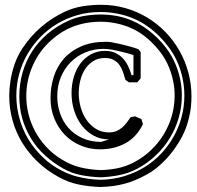

<svg xmlns="http://www.w3.org/2000/svg" viewBox="-20 -729 802 781"><path d="M422.9 -162.1Q388.2 -162.1 360.1 -177.7Q332 -193.4 312.3 -219.2Q292.5 -245.1 281.7 -279.1Q271 -313 271 -350.1Q271 -385.7 280.5 -417Q290 -448.2 307.9 -471.7Q325.7 -495.1 350.8 -508.5Q376 -522 407.2 -522Q431.6 -522 449.2 -513.7Q466.8 -505.4 479.7 -491.7Q492.7 -478 501 -460.2Q509.3 -442.4 515.1 -423.3H522.9V-504.9Q511.2 -508.8 499.3 -512.2Q487.3 -515.6 475.1 -518.1Q470.2 -519.5 461.2 -521.7Q452.1 -523.9 441.7 -525.9Q431.2 -527.8 420.9 -529.1Q410.6 -530.3 402.3 -530.3Q362.3 -530.3 327.9 -516.1Q293.5 -502 267.8 -476.3Q242.2 -450.7 227.5 -415.3Q212.9 -379.9 212.9 -336.9Q212.9 -301.3 224.4 -267.8Q235.8 -234.4 258.3 -208.7Q280.8 -183.1 314.5 -167.5Q348.1 -151.9 392.1 -151.9ZM528.8 -255.9Q535.6 -252.9 542 -250.2Q548.3 -247.6 555.2 -244.6Q556.6 -239.3 558.3 -234.4Q560.1 -229.5 561.5 -224.1Q536.6 -172.4 491.2 -147Q445.8 -121.6 385.7 -121.6Q344.7 -121.6 308.1 -137Q271.5 -152.3 244.4 -179.9Q217.3 -207.5 201.4 -245.8Q185.5 -284.2 185.5 -329.6Q185.5 -375 198.7 -416.7Q211.9 -458.5 239.5 -490Q267.1 -521.5 309.8 -540.3Q352.5 -559.1 412.1 -559.1Q420.9 -559.1 429.9 -557.9Q439 -556.6 447.3 -554.2Q449.2 -553.2 450.7 -553.2Q448.2 -553.7 444.3 -554.7Q450.7 -553.7 462.4 -551.3Q474.1 -548.8 488.3 -545.2Q502.4 -541.5 517.1 -537.4Q531.7 -533.2 543.9 -528.3Q546.4 -525.4 548.1 -522.5Q549.8 -519.5 552.2 -517.1V-410.6Q548.3 -406.2 545.2 -402.1Q542 -397.9 538.1 -394H504.9L490.2 -404.3Q485.8 -419.9 480.5 -435.8Q475.1 -451.7 466.1 -464.4Q457 -477.1 442.6 -485.1Q428.2 -493.2 405.3 -493.2Q377.9 -492.7 358.2 -479.7Q338.4 -466.8 325.4 -446.5Q312.5 -426.3 306.4 -400.9Q300.3 -375.5 300.3 -349.6Q300.3 -321.3 308.1 -293Q315.9 -264.6 331.5 -241.9Q347.2 -219.2 370.1 -204.8Q393.1 -190.4 423.8 -190.4Q440.9 -190.4 453.6 -195.8Q466.3 -201.2 476.6 -210Q486.8 -218.8 495.1 -229.7Q503.4 -240.7 511.2 -252ZM390.1 -37.1Q425.3 -38.1 459 -44.9Q492.7 -51.8 524.4 -68.4Q563.5 -88.9 594.2 -118.2Q625 -147.5 646.5 -183.1Q668 -218.8 679.2 -258.8Q690.4 -298.8 690.4 -340.3Q690.4 -398.9 667 -456.1Q653.8 -488.8 632.3 -516.8Q610.8 -544.9 584.5 -568.4Q567.4 -584 547.4 -596.7Q527.3 -609.4 505.4 -618.2Q477.5 -629.4 448.2 -635Q418.9 -640.6 388.7 -640.6Q358.9 -640.6 329.3 -635.3Q299.8 -629.9 272 -618.7Q250 -609.9 230.5 -597.4Q210.9 -585 192.9 -569.3Q166 -546.4 146.2 -519.3Q126.5 -492.2 113.3 -462.4Q100.1 -432.6 93.5 -401.4Q86.9 -370.1 86.9 -338.4Q86.9 -301.3 95.9 -264.6Q105 -228 123 -194.6Q141.1 -161.1 167.7 -132.1Q194.3 -103 230 -81.1Q267.6 -57.6 306.9 -48.1Q346.2 -38.6 390.1 -37.1ZM388.7 -7.8Q349.1 -9.3 310.3 -16.6Q271.5 -23.9 236.3 -43.9Q196.8 -66.4 163.3 -96.7Q129.9 -127 106 -166Q58.6 -244.1 58.6 -336.9Q58.6 -387.7 71.8 -433.8Q85 -480 110.4 -519.5Q135.7 -559.1 173.1 -591.1Q210.4 -623 259.3 -645Q289.6 -658.7 323 -664.3Q356.4 -669.9 390.1 -669.9Q422.4 -669.9 454.3 -664.1Q486.3 -658.2 516.1 -645.5Q540 -635.7 561.8 -621.6Q583.5 -607.4 603 -590.3Q632.3 -564.9 655.8 -533.9Q679.2 -502.9 694.3 -466.8Q707 -436 713.4 -404.3Q719.7 -372.6 719.7 -340.8Q719.7 -294.9 707.3 -251Q694.8 -207 671.1 -168Q647.5 -128.9 613.5 -96.7Q579.6 -64.5 537.1 -42Q502 -23.9 464.8 -16.6Q427.7 -9.3 388.7 -7.8ZM388.7 31.7Q343.8 30.3 301 21.7Q258.3 13.2 218.8 -8.8Q171.9 -34.2 134.5 -69.6Q97.2 -105 71 -147.5Q44.9 -189.9 31.2 -238.5Q17.6 -287.1 17.6 -339.4Q17.6 -368.2 22 -396.5Q27.3 -433.1 39.3 -467.8Q51.3 -502.4 71.8 -533.2Q137.2 -631.3 244.1 -681.6Q277.8 -697.3 315.4 -703.4Q353 -709.5 390.1 -709.5Q442.9 -709.5 490.7 -695.8Q538.6 -682.1 579.6 -657.2Q620.6 -632.3 653.6 -598.1Q686.5 -564 710 -522.5Q733.4 -481 746.1 -434.1Q758.8 -387.2 758.8 -337.4Q758.8 -315.9 756.6 -294.7Q754.4 -273.4 749 -251.5Q739.3 -208.5 719.7 -171.6Q700.2 -134.8 672.4 -101.1Q653.3 -77.6 629.2 -56.2Q605 -34.7 578.6 -20Q554.2 -6.3 532 2.9Q509.8 12.2 487.1 18.3Q464.4 24.4 440.4 27.6Q416.5 30.8 388.7 31.7ZM390.1 2.4Q441.9 1 487.1 -12.9Q532.2 -26.9 570.1 -50.5Q607.9 -74.2 637.5 -106.2Q667 -138.2 687.7 -175.8Q708.5 -213.4 719.2 -255.1Q730 -296.9 730 -340.3Q730 -373 723.6 -405.8Q717.3 -438.5 704.1 -470.7Q691.4 -501.5 671.9 -529.1Q652.3 -556.6 628.9 -580.6Q606 -604 578.6 -623Q551.3 -642.1 520.5 -654.8Q489.3 -667.5 455.8 -673.8Q422.4 -680.2 388.7 -680.2Q339.8 -680.2 295.7 -667.7Q251.5 -655.3 213.4 -632.6Q175.3 -609.9 144.5 -578.4Q113.8 -546.9 91.8 -509Q69.8 -471.2 58.1 -428.2Q46.4 -385.3 46.4 -339.8Q46.4 -286.6 63 -233.9Q71.3 -208.5 83 -184.8Q94.7 -161.1 110.4 -139.6Q130.4 -112.3 155.3 -88.4Q180.2 -64.5 209.5 -46.9Q252 -21 296.4 -10Q340.8 1 390.1 2.4Z"/></svg>

Font: XB Kayhan Pook
Style: Regular
Weight: 700
Designer: Behnam
Foundry: Irmug
Version: Version 7.300 2009